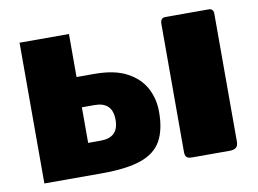

<svg xmlns="http://www.w3.org/2000/svg" viewBox="-63 -621 956 712"><g transform="rotate(-10 415.0 -265.0)"><path d="M50 0V-530H236V-368H302Q379 -368 425.5 -343Q472 -318 493.5 -277.5Q515 -237 515 -188Q515 -121 492 -79.5Q469 -38 415 -19Q361 0 266 0ZM236 -120H282Q317 -120 334 -136.5Q351 -153 351 -187Q351 -221 334 -237.5Q317 -254 285 -254H236ZM780 -29Q780 -13 772 -6.5Q764 0 747 0H606Q591 0 585.5 -6Q580 -12 580 -25V-507Q580 -530 599 -530H762Q780 -530 780 -510Z"/></g></svg>

Font: Libre Franklin Black
Style: Regular
Weight: 900
Designer: Pablo Impallari, Rodrigo Fuenzalida, Nhung Nguyen
Foundry: Impallari Type
Version: Version 3.000